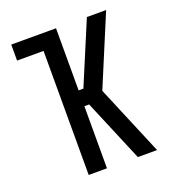

<svg xmlns="http://www.w3.org/2000/svg" viewBox="-133 -841 866 947"><g transform="rotate(-20 300.0 -367.5)"><path d="M530 0H429L292 -326H267V0H171V-651H32V-735H267V-409H292L429 -735H530L376 -367Z"/></g></svg>

Font: Iosevka Fixed Curly Md Ex
Style: Regular
Weight: 500
Width: 7
Monospace: yes
Designer: Belleve Invis
Foundry: Belleve Invis
Version: Version 30.1.2